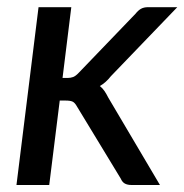

<svg xmlns="http://www.w3.org/2000/svg" viewBox="-20 -528 526 548"><path d="M27 0ZM183.5 -507.5 158.5 -305.5H173Q181.5 -305.5 188.8 -308.2Q196 -311 204.5 -320L367 -489Q374 -498 382.2 -502.8Q390.5 -507.5 402.5 -507.5H486L296.5 -310.5Q282 -292 265 -282.5Q273 -276 278.5 -267.8Q284 -259.5 289 -249.5L436.5 0H355.5Q344 0 336.5 -4Q329 -8 324.5 -18.5L200 -223.5Q194 -234.5 187.5 -237.8Q181 -241 167 -241H150.5L120.5 0H27L90 -507.5Z"/></svg>

Font: Lato Medium
Style: Italic
Weight: 500
Italic angle: -7°
Designer: Lukasz Dziedzic
Foundry: tyPoland Lukasz Dziedzic
Version: Version 2.006; 2014-01-15